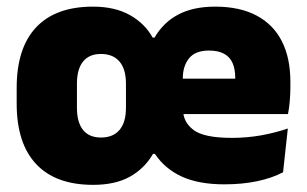

<svg xmlns="http://www.w3.org/2000/svg" viewBox="-20 -528 902 564"><path d="M253.5 15Q143.5 15 86.2 -46Q29 -107 29 -223.5V-270Q29 -387 86.2 -447.8Q143.5 -508.5 253 -508.5Q317.5 -508.5 361.5 -483.8Q405.5 -459 428.5 -417.5H434Q459.5 -462 503.5 -485.2Q547.5 -508.5 612 -508.5Q684.5 -508.5 733.8 -482.2Q783 -456 808 -406.8Q833 -357.5 833 -287.5V-272Q833 -252 831.2 -231.2Q829.5 -210.5 826 -193H667.5Q669.5 -225.5 670.2 -253Q671 -280.5 671 -299Q671 -325.5 663 -343.2Q655 -361 638 -370.2Q621 -379.5 594 -379.5Q553.5 -379.5 535.2 -356.5Q517 -333.5 517 -298.5V-254L518 -235V-204Q518 -169.5 548.5 -146.2Q579 -123 661.5 -123Q704.5 -123 745.8 -130.2Q787 -137.5 825.5 -150.5L811.5 -22Q779.5 -5 735.8 4.2Q692 13.5 639 13.5Q564 13.5 514.2 -9.2Q464.5 -32 435 -76H429.5Q405 -33.5 362 -9.2Q319 15 253.5 15ZM443.5 -193V-297H790.5V-193ZM276.5 -124Q312 -124 331 -146.2Q350 -168.5 350 -211.5V-282Q350 -325 331 -347.2Q312 -369.5 276.5 -369.5Q242 -369.5 224 -347.2Q206 -325 206 -282V-211.5Q206 -168.5 224 -146.2Q242 -124 276.5 -124Z"/></svg>

Font: Anek Latin ExtraBold
Style: Regular
Weight: 800
Designer: Yesha Goshar
Foundry: Ek Type
Version: Version 1.003